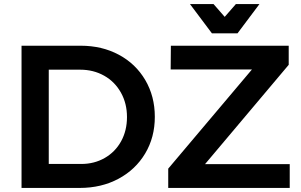

<svg xmlns="http://www.w3.org/2000/svg" viewBox="-20 -925 1481 945"><path d="M742 -350Q742 -249 694.5 -169.5Q647 -90 563 -45Q479 0 372 0H86V-700H377Q482 -700 565 -655.5Q648 -611 695 -531Q742 -451 742 -350ZM605 -349Q605 -416 575 -469.5Q545 -523 492.5 -552.5Q440 -582 375 -582H220V-118H380Q444 -118 495.5 -147.5Q547 -177 576 -229.5Q605 -282 605 -349ZM821 -700H1401V-606L989 -117H1406V0H808V-95L1220 -583H820ZM1141 -905H1257L1149 -761H1023L915 -905H1031L1086 -842Z"/></svg>

Font: Gontserrat Medium
Style: Regular
Weight: 500
Designer: Julieta Ulanovsky
Foundry: Julieta Ulanovsky
Version: Version 6.001